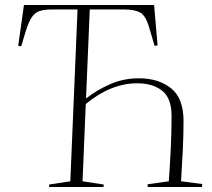

<svg xmlns="http://www.w3.org/2000/svg" viewBox="-20 -750 849 770"><path d="M325 -355Q370 -390 423 -413Q476 -436 537 -436Q616 -436 666 -396Q716 -356 716 -265Q716 -206 713 -145Q710 -84 706 -23L791 -12L790 0H572V-11L657 -23Q662 -91 665 -156.5Q668 -222 668 -286Q668 -356 630.5 -386Q593 -416 530 -416Q425 -416 324 -333L311 -23L396 -10L395 0H177V-10L262 -23L291 -712H188Q157 -712 138 -705.5Q119 -699 106.5 -679.5Q94 -660 82 -621L65 -564L53 -566L76 -730H598L612 -568L600 -566L579 -637Q565 -687 542.5 -699.5Q520 -712 479 -712H340Z"/></svg>

Font: Literata 72pt ExtraLight
Style: Italic
Weight: 200
Italic angle: -2°
Designer: Latin by Veronika Burian and Jose Scaglione. Greek by Irene Vlachou. Cyrillic by Vera Evstafieva
Foundry: TypeTogether
Version: Version 3.002